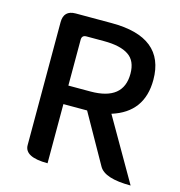

<svg xmlns="http://www.w3.org/2000/svg" viewBox="-109 -834 873 931"><g transform="rotate(15 328.0 -368.5)"><path d="M213 0Q97 0 97 -60V-677Q97 -737 157 -737H338Q604 -737 604 -523Q604 -360 450 -312L630 0Q499 0 470 -52L332 -297H213V0ZM213 -390H324Q489 -390 489 -523Q489 -588 448 -615Q407 -643 324 -643H236Q213 -643 213 -620Z"/></g></svg>

Font: Swei Half Moon CJK TC
Style: Medium
Weight: 500
Version: Version 2.125